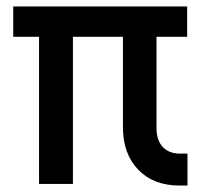

<svg xmlns="http://www.w3.org/2000/svg" viewBox="-20 -570 640 595"><path d="M536 5Q456 5 408.5 -44Q361 -93 361 -176V-456H206V0H101V-456H21V-550H560V-456H465V-173Q465 -135 484.5 -114.5Q504 -94 537 -94H561V5Z"/></svg>

Font: JetBrains Mono NL SemiBold
Style: Regular
Weight: 600
Designer: Philipp Nurullin, Konstantin Bulenkov
Foundry: JetBrains
Version: Version 2.304; ttfautohint (v1.8.4.7-5d5b)